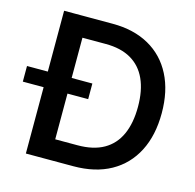

<svg xmlns="http://www.w3.org/2000/svg" viewBox="-144 -837 958 945"><g transform="rotate(15 335.0 -364.0)"><path d="M310.1 0H127.9V-105H303.2Q383.8 -105 436.5 -135Q489.3 -165 515.6 -223.1Q542 -281.2 542 -364.7Q542 -447.3 515.9 -504.9Q489.7 -562.5 438 -592.5Q386.2 -622.6 308.6 -622.6H124.5V-727.5H315.9Q423.8 -727.5 501.7 -683.8Q579.6 -640.1 621.3 -558.6Q663.1 -477.1 663.1 -364.7Q663.1 -251.5 621.1 -169.7Q579.1 -87.9 500.2 -43.9Q421.4 0 310.1 0ZM189.9 -727.5V0H68.4V-727.5ZM-37.6 -337.9V-417.5H295.4V-337.9Z"/></g></svg>

Font: Inter Cardless Tabular Medium
Style: Regular
Weight: 500
Designer: Rasmus Andersson
Foundry: rsms
Version: Version 4.000;git-4fc901f